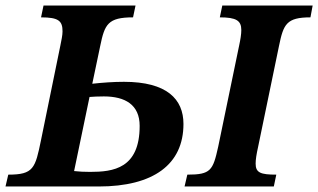

<svg xmlns="http://www.w3.org/2000/svg" viewBox="-42 -677 1155 697"><path d="M316 0C515 0 624 -80 624 -227C624 -317 564 -380 408 -380C369 -380 330 -377 293 -373L322 -511C338 -589 350 -614 441 -614L450 -657H116L107 -614C171 -614 185 -601 185 -563C185 -549 181 -531 177 -511L107 -169C86 -66 80 -43 -12 -43L-22 0ZM952 0 961 -43C904 -43 886 -50 886 -83C886 -98 889 -117 895 -144L971 -511C987 -589 998 -614 1085 -614L1093 -657H765L756 -614C816 -614 834 -602 834 -568C834 -553 831 -534 826 -511L750 -144C731 -58 723 -43 638 -43L628 0ZM283 -325C297 -326 312 -327 335 -327C412 -327 465 -297 465 -220C465 -65 369 -53 285 -53C264 -53 244 -54 227 -56Z"/></svg>

Font: STIX Two Text
Style: Bold Italic
Weight: 700
Italic angle: -12°
Designer: Ross Mills, John Hudson & Paul Hanslow, Tiro Typeworks Ltd; with prior portions MicroPress Inc. and Coen Hoffman, Elsevi
Foundry: Tiro Typeworks Ltd
Version: Version 2.13 b171